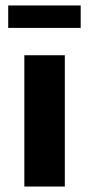

<svg xmlns="http://www.w3.org/2000/svg" viewBox="-20 -682 326 702"><path d="M69 0V-480H217V0ZM275 -662V-580H10V-662Z"/></svg>

Font: Mukta Vaani ExtraBold
Style: Regular
Weight: 800
Designer: Noopur Datye, Girish Dalvi, Yashodeep Gholap, Pallavi Karambelkar
Foundry: Ek Type
Version: Version 2.538;PS 1.000;hotconv 16.6.51;makeotf.lib2.5.65220;